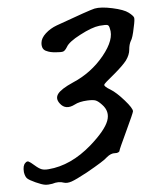

<svg xmlns="http://www.w3.org/2000/svg" viewBox="-20 -1063 422 514"><path d="M285 -864Q259 -839 259 -836Q259 -831 276 -823Q292 -815 314 -794Q336 -773 336 -765Q336 -761 318 -712Q300 -663 300 -660Q300 -657 296.5 -655Q293 -653 288 -653Q277 -653 266 -642Q259 -633 212 -601Q183 -582 171.5 -577Q160 -572 151 -574Q137 -578 120 -571Q109 -568 100.5 -568.5Q92 -569 75 -575Q58 -581 52.5 -585.5Q47 -590 44 -602Q41 -620 48 -627Q52 -632 56.5 -630.5Q61 -629 72.5 -620.5Q84 -612 91.5 -610Q99 -608 110 -610Q170 -620 222 -674Q260 -714 267 -739.5Q274 -765 253 -783Q243 -792 236 -794Q229 -796 214 -794Q192 -791 180 -783Q156 -768 140 -786Q128 -799 136 -812Q144 -825 175 -842Q224 -868 254.5 -913Q285 -958 274 -987Q272 -995 267.5 -996Q263 -997 246 -994Q226 -990 195 -970Q165 -951 159 -937Q154 -927 149 -925Q144 -923 128 -923Q114 -923 106 -926Q98 -928 94.5 -933.5Q91 -939 91 -948Q91 -961 103 -974Q115 -987 132 -995Q220 -1036 233 -1040Q250 -1045 281 -1041Q312 -1037 324.5 -1029Q337 -1021 339 -1016Q341 -1011 338 -990Q335 -961 330 -953Q326 -944 326 -930Q326 -916 317 -901Q308 -887 285 -864Z"/></svg>

Font: Beth Ellen
Style: Regular
Weight: 400
Designer: Alyson Diaz
Version: Version 2.000